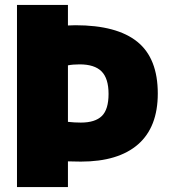

<svg xmlns="http://www.w3.org/2000/svg" viewBox="-20 -760 693 780"><path d="M49 -740H256V-656.5L271 -657Q276.5 -657.5 286 -657.5Q455 -657.5 538 -590.2Q621 -523 621 -380Q621 -243.5 540.8 -173.5Q460.5 -103.5 308.5 -103.5L280.5 -104Q272.5 -104.5 256 -104.5V0H49ZM421 -378.5Q421 -441.5 392.5 -470Q364 -498.5 303.5 -498.5Q275.5 -498.5 256 -494.5V-265Q281.5 -262 308.5 -262Q366.5 -262 393.8 -288.8Q421 -315.5 421 -378.5Z"/></svg>

Font: Encode Sans Semi Condensed Black
Style: Regular
Weight: 900
Width: 4
Designer: Multiple Designers
Foundry: Impallari Type
Version: Version 2.000